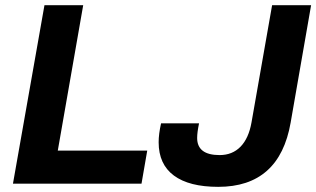

<svg xmlns="http://www.w3.org/2000/svg" viewBox="-20 -706 1216 738"><path d="M29.8 0 150.9 -686H299.8L202.1 -127H545.9L523.9 0ZM818.8 12.2Q707 12.2 648.4 -31.2Q589.8 -74.7 589.8 -159.2Q589.8 -190.9 599.1 -231.9H745.1Q737.8 -197.3 737.8 -175.8Q737.8 -109.9 824.2 -109.9Q873 -109.9 904.5 -142.1Q936 -174.3 946.8 -235.8L1025.9 -686H1175.8L1097.2 -234.9Q1054.2 12.2 818.8 12.2Z"/></svg>

Font: Archivo
Style: Bold Italic
Weight: 700
Italic angle: -10°
Designer: Hector Gatti
Foundry: Omnibus-Type
Version: Version 2.001